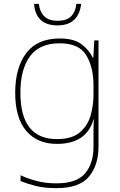

<svg xmlns="http://www.w3.org/2000/svg" viewBox="-20 -738 623 998"><path d="M290 -513Q391 -513 428.5 -450.5Q466 -388 466 -294V-246Q466 -191 451 -138Q436 -85 395 -50Q354 -15 276 -15Q86 -15 86 -256Q86 -377 135.5 -445Q185 -513 290 -513ZM290 -538Q174 -538 116.5 -462Q59 -386 59 -256Q59 -125 116.5 -57.5Q174 10 276 10Q429 10 466 -117H468Q466 -88 466 -67Q466 -46 466 -17V25Q466 111 422.5 163Q379 215 273 215Q217 215 170 202.5Q123 190 87 173V203Q123 218 167.5 229Q212 240 273 240Q393 240 442.5 180Q492 120 492 25V-528H470L465 -437H463Q442 -480 402.5 -509Q363 -538 290 -538ZM402 -718H377Q373 -678 350.5 -654Q328 -630 279 -630Q233 -630 209.5 -654Q186 -678 182 -718H157Q166 -606 279 -606Q388 -606 402 -718Z"/></svg>

Font: Noto Sans UI Thin
Style: Regular
Weight: 250
Designer: Monotype Design Team
Foundry: Monotype Imaging Inc.
Version: Version 1.901